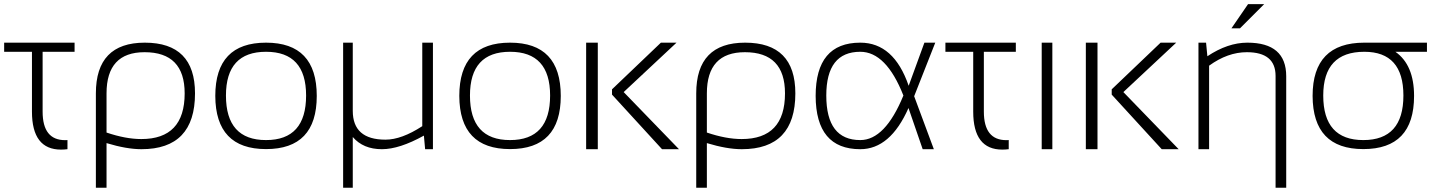

<svg xmlns="http://www.w3.org/2000/svg" viewBox="-20 -718 6912 924"><path d="M0 -512.7H338.9V-468.8H185.1V-180.7Q185.1 -43.5 293.5 -43.5Q298.8 -43.5 304.7 -43.9V0Q288.6 2 273.9 2Q133.8 2 133.8 -180.7V-468.8H0Z M492.7 -80.1Q585 -48.8 660.2 -48.8Q868.7 -48.8 868.7 -268.6Q868.7 -466.8 675.8 -466.8Q492.7 -466.8 492.7 -268.6ZM676.8 -512.7Q918.5 -512.7 918.5 -268.6Q918.5 0 660.6 0Q589.4 0 492.7 -29.3V185.5H441.4V-268.6Q441.4 -512.7 676.8 -512.7Z M1260.3 -43.9Q1453.1 -43.9 1453.1 -258.3Q1453.1 -468.8 1260.3 -468.8Q1067.4 -468.8 1067.4 -258.3Q1067.4 -43.9 1260.3 -43.9ZM1016.1 -256.3Q1016.1 -512.7 1260.3 -512.7Q1504.4 -512.7 1504.4 -256.3Q1504.4 -0.5 1260.3 -0.5Q1017.1 -0.5 1016.1 -256.3Z M2063.5 -512.7V0H2025.9L2020 -65.4Q1902.3 0 1817.9 0Q1728 0 1677.7 -58.6V185.5H1631.3V-512.7H1677.7V-184.6Q1677.7 -45.9 1835 -45.9Q1912.6 -45.9 2012.2 -110.8V-512.7Z M2434.6 -43.9Q2627.4 -43.9 2627.4 -258.3Q2627.4 -468.8 2434.6 -468.8Q2241.7 -468.8 2241.7 -258.3Q2241.7 -43.9 2434.6 -43.9ZM2190.4 -256.3Q2190.4 -512.7 2434.6 -512.7Q2678.7 -512.7 2678.7 -256.3Q2678.7 -0.5 2434.6 -0.5Q2191.4 -0.5 2190.4 -256.3Z M3235.8 -512.7 2981.4 -274.9 3247.6 0H3166L2925.3 -262.7V-288.1L3160.6 -512.7ZM2856.9 -512.7V0H2800.8V-512.7Z M3381.8 -80.1Q3474.1 -48.8 3549.3 -48.8Q3757.8 -48.8 3757.8 -268.6Q3757.8 -466.8 3564.9 -466.8Q3381.8 -466.8 3381.8 -268.6ZM3565.9 -512.7Q3807.6 -512.7 3807.6 -268.6Q3807.6 0 3549.8 0Q3478.5 0 3381.8 -29.3V185.5H3330.6V-268.6Q3330.6 -512.7 3565.9 -512.7Z M3905.3 -256.3Q3905.3 -512.7 4120.1 -512.7Q4281.7 -512.7 4353 -305.2L4428.7 -512.7H4481L4379.4 -254.9L4474.1 0H4420.4L4352.1 -198.2Q4264.6 0 4120.1 0Q3906.2 0 3905.3 -256.3ZM4120.1 -43.9Q4239.7 -43.9 4327.6 -258.3Q4244.6 -468.8 4120.1 -468.8Q3956.5 -468.8 3956.5 -258.3Q3956.5 -43.9 4120.1 -43.9Z M4529.8 -512.7H4868.7V-468.8H4714.8V-180.7Q4714.8 -43.5 4823.2 -43.5Q4828.6 -43.5 4834.5 -43.9V0Q4818.4 2 4803.7 2Q4663.6 2 4663.6 -180.7V-468.8H4529.8Z M5044.4 -512.7V0H4993.2V-512.7Z M5640.6 -512.7 5386.2 -274.9 5652.3 0H5570.8L5330.1 -262.7V-288.1L5565.4 -512.7ZM5261.7 -512.7V0H5205.6V-512.7Z M5747.6 0V-512.7H5784.2L5790.5 -447.3Q5888.7 -512.7 5982.9 -512.7Q6169.9 -512.7 6169.9 -351.1V185.5H6118.7V-352.5Q6118.7 -466.8 5980.5 -466.8Q5888.2 -466.8 5798.8 -401.9V0ZM5986.3 -698.2H6064L5947.3 -581.5H5906.2Z M6541 -43.9Q6733.9 -43.9 6733.9 -258.3Q6733.9 -468.8 6545.9 -468.8Q6348.1 -468.8 6348.1 -258.3Q6348.1 -43.9 6541 -43.9ZM6296.9 -256.3Q6296.9 -512.7 6545.9 -512.7H6847.2V-468.8H6695.3Q6785.2 -405.8 6785.2 -256.3Q6785.2 -0.5 6541 -0.5Q6297.9 -0.5 6296.9 -256.3Z"/></svg>

Font: Sansation Light
Style: Light
Weight: 300
Designer: Bernd Montag
Version: Version 1.301